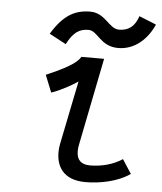

<svg xmlns="http://www.w3.org/2000/svg" viewBox="-51 -730 660 782"><g transform="rotate(5 279.0 -338.5)"><path d="M287.1 -684.6C225.8 -684.6 178.3 -660.6 129.9 -580.6L198.4 -543.9C224.9 -595.7 250.5 -609.9 286.2 -609.9C324.6 -609.9 338.3 -546.9 412.3 -546.9C481.8 -546.9 532 -596.7 557.6 -655.3L487.7 -683.6C473.5 -640.6 447.9 -621.6 409.1 -621.6C368 -621.6 349.2 -684.6 287.1 -684.6ZM359.4 -498H266.6C257.8 -483.9 241.7 -460.4 128.4 -412.6L156.7 -342.3C192.9 -354 246.6 -384.3 263.7 -397L210.9 -136.7C208.5 -125.5 207.5 -114.3 207.5 -102.1C207.5 -48.3 233.9 8.8 327.1 8.8C387.7 8.8 460 -5.9 508.8 -40.5L471.7 -97.7C433.1 -72.3 385.3 -60.5 339.8 -60.5C303.2 -60.5 285.2 -78.6 285.2 -113.3C285.2 -121.1 285.6 -129.4 287.6 -138.7Z"/></g></svg>

Font: Fantasque Sans Mono
Style: RegItalic
Weight: 400
Italic angle: -11°
Monospace: yes
Designer: Jany Belluz
Version: Version 1.6.3